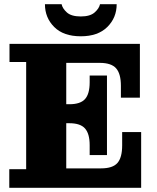

<svg xmlns="http://www.w3.org/2000/svg" viewBox="-20 -890 746 910"><path d="M24 0V-88H104V-596H25V-682H294V0ZM294 0V-92H649V0ZM405 -202Q405 -256 383 -281Q361 -306 309 -306H487V-155H405ZM294 -306V-396H487V-306ZM459 -92Q514 -92 536.5 -117.5Q559 -143 559 -201V-264H649V-92ZM309 -396Q361 -396 383 -420.5Q405 -445 405 -500V-532H487V-396ZM294 -592V-682H643V-592ZM553 -483Q553 -541 530 -566.5Q507 -592 453 -592H643V-427H553ZM363 -718Q281 -718 237 -762Q193 -806 193 -870H272Q276 -850 297 -831Q318 -812 363 -812Q407 -812 428.5 -831Q450 -850 454 -870H533Q533 -806 488.5 -762Q444 -718 363 -718Z"/></svg>

Font: Montagu Slab 144pt
Style: Bold
Weight: 700
Designer: Florian Karsten
Foundry: Florian Karsten
Version: Version 1.000